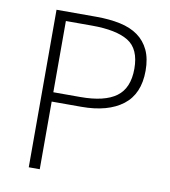

<svg xmlns="http://www.w3.org/2000/svg" viewBox="-76 -725 701 791"><g transform="rotate(10 274.5 -329.5)"><path d="M97 0V-659H263Q319 -659 363.5 -649.5Q408 -640 438.5 -618Q469 -596 485.5 -561Q502 -526 502 -475Q502 -378 440 -330.5Q378 -283 267 -283H143V0ZM143 -322H256Q357 -322 406 -358Q455 -394 455 -475Q455 -558 404.5 -589Q354 -620 252 -620H143Z"/></g></svg>

Font: Giro Light
Style: Regular
Weight: 300
Designer: Paul D. Hunt
Foundry: Adobe Systems Incorporated
Version: Version 1.000;PS 1.0;hotconv 1.0.88;makeotf.lib2.5.647800